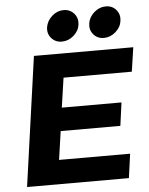

<svg xmlns="http://www.w3.org/2000/svg" viewBox="-59 -927 756 975"><g transform="rotate(-5 319.0 -439.5)"><path d="M39.1 0 131.8 -660.2H638.2L620.1 -537.1H272L250 -386.2H554.2L538.1 -268.1H233.9L212.9 -123H575.2L558.1 0ZM210.9 -798.8Q216.3 -832 242.7 -855.5Q269 -878.9 301.8 -878.9Q334.5 -878.9 355 -855.5Q375.5 -832 371.1 -798.8Q366.7 -766.6 339.8 -743.4Q313 -720.2 279.8 -720.2Q247.1 -720.2 226.8 -743.4Q206.5 -766.6 210.9 -798.8ZM425.8 -798.8Q430.2 -831.5 457 -855.2Q483.9 -878.9 517.1 -878.9Q550.3 -878.9 570.1 -855.2Q589.8 -831.5 585 -798.8Q580.6 -766.6 553.7 -743.4Q526.9 -720.2 494.1 -720.2Q461.4 -720.2 441.4 -743.4Q421.4 -766.6 425.8 -798.8Z"/></g></svg>

Font: Human Sans Bold
Style: Italic
Weight: 700
Italic angle: -8°
Designer: Tim Radville
Foundry: Continuum
Version: Version 1.000;FEAKit 1.0